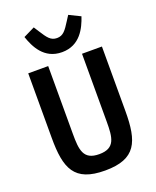

<svg xmlns="http://www.w3.org/2000/svg" viewBox="-172 -1046 943 1159"><g transform="rotate(-20 300.0 -467.0)"><path d="M63.2 -698.2V-283.7C63.2 -87.4 101.2 12.1 300.1 12.1C498.6 12.1 536.6 -87.4 536.6 -283.7V-698.2H408.7V-263.8C408.7 -159.4 402.3 -93 300.1 -93C197.8 -93 191.4 -159.4 191.4 -263.8V-698.2ZM116.8 -911.9C139.9 -843.8 184.3 -748.2 300.1 -748.2C415.8 -748.2 460.2 -843.8 483 -911.9L410.5 -947.4L389.6 -914.8C358.7 -866.1 340.9 -838.8 300.1 -838.8C259.2 -838.8 241.5 -866.1 210.2 -914.8L189.3 -947.4Z"/></g></svg>

Font: Margiela Mono SemiBold
Style: Regular
Weight: 600
Designer: Mike Abbink, Paul van der Laan, Pieter van Rosmalen
Foundry: Bold Monday
Version: Version 2.003 2021